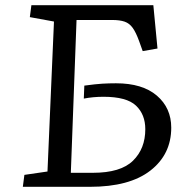

<svg xmlns="http://www.w3.org/2000/svg" viewBox="-20 -720 714 740"><path d="M74 -46 163 -59 188 -637 95 -654 101 -700H571L587 -533L530 -523L516 -562Q504 -595 491.5 -612.5Q479 -630 460.5 -636.5Q442 -643 412 -643H275L253 -54H338Q445 -54 492.5 -100.5Q540 -147 540 -222Q540 -279 504 -313Q468 -347 379 -347Q339 -347 303 -340L305 -390Q349 -396 374.5 -397.5Q400 -399 427 -399Q529 -399 584.5 -351.5Q640 -304 640 -228Q640 -125 559.5 -62.5Q479 0 327 0H68Z"/></svg>

Font: Literata 7pt
Style: Italic
Weight: 400
Italic angle: -2°
Designer: Latin by Veronika Burian and Jose Scaglione. Greek by Irene Vlachou. Cyrillic by Vera Evstafieva
Foundry: TypeTogether
Version: Version 3.002